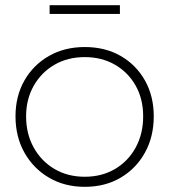

<svg xmlns="http://www.w3.org/2000/svg" viewBox="-20 -713 655 743"><path d="M308 10Q230 10 169.5 -25.5Q109 -61 74.5 -122.5Q40 -184 40 -263Q40 -341 74.5 -401.5Q109 -462 169.5 -496.5Q230 -531 308 -531Q387 -531 447 -496.5Q507 -462 541 -401.5Q575 -341 575 -263Q575 -184 541 -122.5Q507 -61 447 -25.5Q387 10 308 10ZM308 -29Q374 -29 425 -59Q476 -89 505 -142Q534 -195 534 -263Q534 -330 505 -381.5Q476 -433 425 -462.5Q374 -492 308 -492Q242 -492 191 -462.5Q140 -433 110.5 -381Q81 -329 81 -263Q81 -195 110.5 -142Q140 -89 191 -59Q242 -29 308 -29ZM172 -659V-693H444V-659Z"/></svg>

Font: Readex Pro Light
Style: Regular
Weight: 300
Designer: Bonnie Shaver-Troup, Thomas Jockin
Foundry: Lexend
Version: Version 1.200; ttfautohint (v1.8.3)